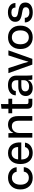

<svg xmlns="http://www.w3.org/2000/svg" viewBox="1730 -2464 744 4245"><g transform="rotate(-90 2102.5 -342.0)"><path d="M293 8.8Q176.8 8.8 106.4 -66.2Q36.1 -141.1 36.1 -264.2Q36.1 -387.7 106.9 -462.4Q177.7 -537.1 296.9 -537.1Q393.1 -537.1 457 -484.1Q521 -431.2 526.9 -346.2H426.8Q418 -396.5 382.1 -423.8Q346.2 -451.2 293.9 -451.2Q221.7 -451.2 181.4 -400.1Q141.1 -349.1 141.1 -263.2Q141.1 -174.8 182.1 -126Q223.1 -77.1 293 -77.1Q350.1 -77.1 386.7 -107.7Q423.3 -138.2 429.2 -189H528.8Q522.9 -99.6 457.8 -45.4Q392.6 8.8 293 8.8Z M843.8 8.8Q728 8.8 662.8 -64.5Q597.7 -137.7 597.7 -262.2Q597.7 -389.2 662.4 -463.1Q727.1 -537.1 840.3 -537.1Q901.9 -537.1 949 -515.6Q996.1 -494.1 1025.1 -455.1Q1054.2 -416 1066.9 -362.3Q1079.6 -308.6 1074.7 -244.1H698.7Q699.2 -158.7 738 -114.3Q776.9 -69.8 843.8 -69.8Q895.5 -69.8 929.9 -95Q964.4 -120.1 973.6 -162.1H1071.3Q1061 -83 998.5 -37.1Q936 8.8 843.8 8.8ZM700.7 -314H973.6Q971.7 -386.7 936 -422.4Q900.4 -458 840.3 -458Q779.3 -458 742.4 -420.9Q705.6 -383.8 700.7 -314Z M1182.1 0V-528.8H1280.3L1284.2 -423.8H1290.5Q1313 -478.5 1360.8 -507.8Q1408.7 -537.1 1469.2 -537.1Q1511.2 -537.1 1544.7 -524.7Q1578.1 -512.2 1604 -486.6Q1629.9 -460.9 1644 -417Q1658.2 -373 1658.2 -314V0H1555.2V-293Q1555.2 -374 1525.1 -413.1Q1495.1 -452.1 1432.1 -452.1Q1365.2 -452.1 1324.7 -405.5Q1284.2 -358.9 1284.2 -289.1V0Z M1935.1 0Q1872.6 0 1846.7 -27.1Q1820.8 -54.2 1820.8 -109.9V-444.8H1720.7V-528.8H1820.8V-682.1L1923.8 -693.8V-528.8H2041V-444.8H1923.8V-128.9Q1923.8 -103 1933.6 -94Q1943.4 -85 1968.8 -85H2041V0Z M2275.9 8.8Q2197.3 8.8 2149.4 -33Q2101.6 -74.7 2101.6 -143.1Q2101.6 -224.6 2159.2 -267.3Q2216.8 -310.1 2313 -310.1H2450.7V-350.1Q2450.7 -399.4 2422.6 -427.7Q2394.5 -456.1 2335.9 -456.1Q2277.3 -456.1 2245.6 -431.6Q2213.9 -407.2 2212.9 -365.2H2116.7Q2118.2 -445.3 2178.7 -491.7Q2239.3 -538.1 2341.8 -538.1Q2442.9 -538.1 2498.3 -490.5Q2553.7 -442.9 2553.7 -346.2V-107.9Q2553.7 -19.5 2563 0H2464.8Q2458.5 -17.6 2457 -92.8H2451.7Q2436 -46.4 2387.9 -18.8Q2339.8 8.8 2275.9 8.8ZM2204.6 -157.2Q2204.6 -116.2 2232.9 -93.5Q2261.2 -70.8 2314 -70.8Q2376.5 -70.8 2414.1 -103.3Q2451.7 -135.7 2451.7 -189V-243.2H2329.6Q2269 -243.2 2236.8 -221.4Q2204.6 -199.7 2204.6 -157.2Z M2796.4 0 2607.4 -528.8H2718.8L2824.7 -203.1L2857.4 -88.9H2861.3L2894.5 -203.1L2999.5 -528.8H3111.3L2923.3 0Z M3399.4 8.8Q3282.7 8.8 3211.7 -65.2Q3140.6 -139.2 3140.6 -263.2Q3140.6 -386.7 3210.4 -461.9Q3280.3 -537.1 3399.4 -537.1Q3515.6 -537.1 3586.7 -463.1Q3657.7 -389.2 3657.7 -264.2Q3657.7 -141.6 3587.6 -66.4Q3517.6 8.8 3399.4 8.8ZM3245.6 -263.2Q3245.6 -175.3 3286.9 -126.2Q3328.1 -77.1 3399.4 -77.1Q3469.7 -77.1 3511.2 -126.2Q3552.7 -175.3 3552.7 -264.2Q3552.7 -353 3512 -402.6Q3471.2 -452.1 3399.4 -452.1Q3329.1 -452.1 3287.4 -402.6Q3245.6 -353 3245.6 -263.2Z M3950.2 9.8Q3847.2 9.8 3787.8 -38.3Q3728.5 -86.4 3728.5 -166H3830.6Q3830.6 -116.2 3863.3 -90.6Q3896 -64.9 3952.1 -64.9Q4006.3 -64.9 4035.4 -85.4Q4064.5 -106 4064.5 -143.1Q4064.5 -182.6 4037.8 -199.2Q4011.2 -215.8 3941.4 -226.1Q3836.4 -241.2 3789.3 -274.4Q3742.2 -307.6 3742.2 -378.9Q3742.2 -451.2 3799.8 -495.1Q3857.4 -539.1 3951.2 -539.1Q4045.9 -539.1 4101.3 -494.1Q4156.7 -449.2 4158.2 -373H4057.1Q4055.7 -462.9 3949.2 -462.9Q3900.9 -462.9 3873 -442.9Q3845.2 -422.9 3845.2 -389.2Q3845.2 -352.1 3875 -335.2Q3904.8 -318.4 3978.5 -308.1Q4027.3 -301.3 4060.5 -291Q4093.8 -280.8 4119.1 -262.9Q4144.5 -245.1 4156.5 -217.8Q4168.5 -190.4 4168.5 -151.9Q4168.5 -75.2 4109.4 -32.7Q4050.3 9.8 3950.2 9.8Z"/></g></svg>

Font: Lumene Sans Medium
Style: Regular
Weight: 500
Designer: Deni Anggara
Version: Version 1.003;Glyphs 3.1.2 (3151)